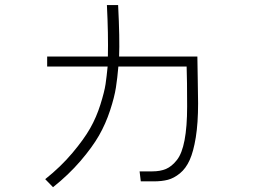

<svg xmlns="http://www.w3.org/2000/svg" viewBox="-20 -743 1040 769"><path d="M161.1 -25.4Q223.6 -75.2 270 -130.4Q316.4 -185.5 341.3 -229.5Q366.2 -273.4 382.3 -324.7Q398.4 -376 402.8 -406.2Q407.2 -436.5 411.1 -476.6H168.9V-516.6H412.1Q414.1 -604.5 408.2 -722.7H453.1Q460 -586.9 457 -516.6H770.5Q770.5 -498 772 -426.3Q773.4 -354.5 773.4 -329.1Q773.4 -250 764.2 -192.9Q754.9 -135.7 739.7 -102.1Q724.6 -68.4 700.7 -48.8Q676.8 -29.3 652.3 -22.9Q627.9 -16.6 595.7 -16.6H543.9L539.1 -56.6H589.8Q622.1 -56.6 645 -66.4Q668 -76.2 688.5 -102.1Q709 -127.9 719.2 -181.6Q729.5 -235.4 729.5 -316.4Q729.5 -423.8 727.5 -476.6H454.1Q450.2 -430.7 444.3 -392.6Q438.5 -354.5 420.9 -300.8Q403.3 -247.1 376.5 -200.2Q349.6 -153.3 302.2 -98.1Q254.9 -43 192.4 6.8Z"/></svg>

Font: Gothic A1 ExtraLight
Style: Regular
Weight: 275
Designer: HanYang I&C Co.,Ltd.
Foundry: HanYang I&C Co.,Ltd.
Version: Version 2.50